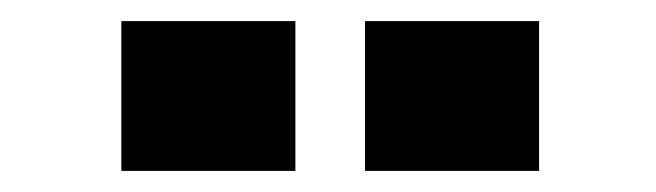

<svg xmlns="http://www.w3.org/2000/svg" viewBox="-20 -708 622 182"><path d="M260 -546H95V-688H260ZM491 -546H326V-688H491Z"/></svg>

Font: Geostar Fill
Style: Regular
Weight: 400
Designer: Joe Prince
Foundry: Joe Prince
Version: Version 1.002